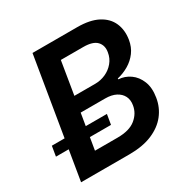

<svg xmlns="http://www.w3.org/2000/svg" viewBox="-184 -876 1007 1025"><g transform="rotate(-30 319.5 -364.0)"><path d="M27.8 0 148.4 -727.5H423.3Q502 -727.5 550.5 -701.9Q599.1 -676.3 618.7 -631.8Q638.2 -587.4 629.4 -531.7Q622.6 -489.7 600.1 -459.5Q577.6 -429.2 544.9 -409.9Q512.2 -390.6 474.6 -381.8V-376.5Q513.2 -374.5 545.4 -351.8Q577.6 -329.1 594 -288.3Q610.4 -247.6 601.1 -190.9Q592.3 -135.3 558.6 -92.3Q524.9 -49.3 466.8 -24.7Q408.7 0 325.7 0ZM176.3 -108.9H315.4Q388.7 -108.9 427.2 -140.1Q465.8 -171.4 473.1 -217.3Q478.5 -248.5 466.6 -272.2Q454.6 -295.9 428.2 -309.6Q401.9 -323.2 362.3 -323.2H211.9ZM227.5 -417.5H356Q389.6 -417.5 420.2 -431.2Q450.7 -444.8 471.9 -470.2Q493.2 -495.6 498.5 -529.8Q505.4 -569.3 481.7 -594.5Q458 -619.6 398.9 -619.6H260.7ZM-20 -185.5 -9.8 -247.1H329.6L319.3 -185.5Z"/></g></svg>

Font: Inter SemiBold
Style: Italic
Weight: 600
Italic angle: -9.3988°
Designer: Rasmus Andersson
Foundry: rsms
Version: Version 4.001;git-66647c0bb